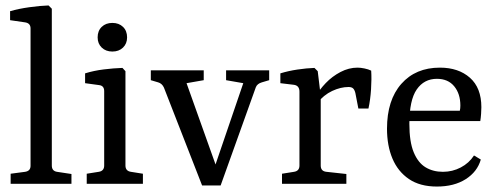

<svg xmlns="http://www.w3.org/2000/svg" viewBox="-20 -674 1827 704"><path d="M170 -67Q170 -47 189 -44L242 -36V0H19V-37L72 -44Q92 -47 92 -66V-570Q92 -589 72 -592L17 -600V-633Q48 -642 87.5 -647.5Q127 -653 158 -654L170 -642Z M440 -67Q440 -47 460 -44L504 -37V0H298V-37L342 -44Q362 -47 362 -67V-340Q362 -360 343 -362L292 -369V-405Q324 -415 360.5 -419.5Q397 -424 429 -425L440 -413ZM446 -537Q446 -514 431 -499.5Q416 -485 392 -485Q368 -485 353 -499.5Q338 -514 338 -537Q338 -561 353 -575.5Q368 -590 392 -590Q416 -590 431 -575.5Q446 -561 446 -537Z M872 -369 809 -380V-416H967V-380L940 -372Q923 -367 918 -354L789 6H744ZM773 6H721L581 -353Q574 -368 560 -372L533 -380V-416H727V-380L664 -369L786 -27Z M1138 -321Q1151 -345 1174.5 -369.5Q1198 -394 1228.5 -410Q1259 -426 1291 -426Q1302 -426 1316.5 -423Q1331 -420 1341 -415Q1343 -385 1340.5 -346.5Q1338 -308 1331 -276H1294L1283 -333Q1280 -345 1274.5 -350Q1269 -355 1258 -355Q1229 -355 1198 -340.5Q1167 -326 1142 -295ZM1156 -322V-67Q1156 -46 1177 -44L1250 -36V0H1014V-37L1058 -44Q1078 -47 1078 -67V-338Q1078 -360 1058 -363L1008 -369V-405Q1037 -414 1070.5 -419Q1104 -424 1133 -425L1145 -413Z M1399 -202Q1399 -307 1451.5 -366.5Q1504 -426 1593 -426Q1661 -426 1703 -389Q1745 -352 1745 -281Q1745 -271 1744 -256.5Q1743 -242 1741 -230H1456V-268H1666Q1667 -273 1667.5 -277Q1668 -281 1668 -287Q1668 -330 1645.5 -357.5Q1623 -385 1582 -385Q1535 -385 1508 -346Q1481 -307 1481 -220Q1481 -154 1497 -115.5Q1513 -77 1540.5 -60.5Q1568 -44 1604 -44Q1639 -44 1669.5 -60Q1700 -76 1718 -104L1743 -89Q1730 -44 1687.5 -17Q1645 10 1582 10Q1520 10 1479.5 -17.5Q1439 -45 1419 -92.5Q1399 -140 1399 -202Z"/></svg>

Font: Yrsa
Style: Regular
Weight: 400
Designer: Anna Giedrys (Yrsa+Rasa design), David Brezina (Yrsa art-direction, Rasa art-direction, design)
Foundry: Rosetta Type Foundry
Version: Version 2.004